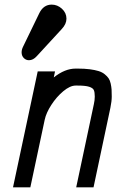

<svg xmlns="http://www.w3.org/2000/svg" viewBox="-20 -808 502 828"><path d="M138.7 -565.9Q123 -548.3 105 -548.3Q91.8 -548.3 82.5 -557.9Q73.2 -567.4 73.2 -582Q73.2 -594.2 79.6 -606.9L149.4 -751Q167.5 -788.1 203.1 -788.1Q227.5 -788.1 247.1 -770.3Q266.6 -752.4 266.6 -727.5Q266.6 -704.6 246.6 -683.1ZM314.9 -512.2Q344.7 -512.2 367.2 -509.3Q389.6 -506.3 405.3 -501.5Q420.9 -496.6 431.6 -487.8Q442.4 -479 448.2 -470.5Q454.1 -461.9 457.3 -447.8Q460.4 -433.6 461.2 -421.9Q461.9 -410.2 461.9 -391.6Q461.9 -371.6 456.1 -343.3L383.3 0H308.6L384.8 -358.9Q388.7 -376 388.7 -391.6Q388.7 -410.6 384.5 -419.7Q380.4 -428.7 364.5 -433.8Q348.6 -439 314.9 -439H306.2Q282.2 -439 252.9 -414.6Q223.6 -390.1 201.4 -355.7Q179.2 -321.3 172.9 -292L110.8 0H36.1L142.6 -500H217.3L211.9 -474.1Q259.8 -512.2 306.2 -512.2Z"/></svg>

Font: Anka/Coder Narrow
Style: Italic
Weight: 400
Width: 3
Italic angle: -12°
Monospace: yes
Version: Version 001.100